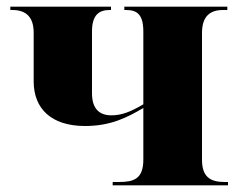

<svg xmlns="http://www.w3.org/2000/svg" viewBox="-20 -556 719 576"><path d="M318 0H664V-10H654C611 -10 586 -25 586 -77V-457C586 -509 612 -526 649 -526H662V-536H353V-526H358C391 -526 410 -513 410 -461V-243C372 -221 346 -210 314 -210C278 -210 256 -230 256 -276V-462C256 -513 279 -526 309 -526H313V-536H11V-526H17C60 -526 81 -503 81 -458V-312C81 -229 135 -178 235 -178C313 -178 362 -204 410 -232V-77C410 -18 380 -10 336 -10H318Z"/></svg>

Font: Noto Serif Display ExtraBold
Style: Regular
Weight: 800
Designer: Monotype Design Team
Foundry: Monotype Imaging Inc.
Version: Version 2.009